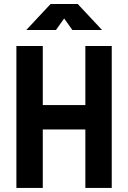

<svg xmlns="http://www.w3.org/2000/svg" viewBox="-20 -918 626 938"><path d="M397 0V-693.4H525.9V0ZM60.1 0V-693.4H189V0ZM80.6 -285.6V-404.8H507.8V-285.6ZM108.4 -771.5 227.1 -898.4H359.9L478.5 -771.5H333.5L285.2 -839.4H301.8L253.4 -771.5Z"/></svg>

Font: Cascadia Mono PL
Style: Regular
Weight: 400
Monospace: yes
Designer: Aaron Bell
Foundry: Saja Typeworks
Version: Version 2102.003